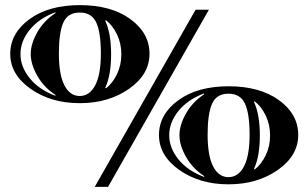

<svg xmlns="http://www.w3.org/2000/svg" viewBox="-20 -708 1205 750"><path d="M402 22H350L744 -670H796ZM292 -688Q414 -688 489 -633.5Q564 -579 564 -498Q564 -417 484 -361Q404 -305 291.5 -305Q179 -305 99.5 -361Q20 -417 20 -497.5Q20 -578 95 -633Q170 -688 292 -688ZM374 -499Q374 -581 356 -620Q338 -659 291.5 -659Q245 -659 227.5 -620Q210 -581 210 -499Q210 -417 231.5 -375Q253 -333 291.5 -333Q330 -333 352 -375Q374 -417 374 -499ZM197 -657 196 -660Q132 -636 96 -591.5Q60 -547 60 -497Q60 -447 96 -402.5Q132 -358 196 -334L197 -337Q152 -366 126 -411.5Q100 -457 100 -497Q100 -537 126 -582.5Q152 -628 197 -657ZM394 -629 391 -627Q414 -578 414 -496Q414 -414 391 -365L394 -363Q420 -383 437 -418.5Q454 -454 454 -496Q454 -538 437 -573.5Q420 -609 394 -629ZM873 -371Q995 -371 1070 -316.5Q1145 -262 1145 -181Q1145 -100 1065 -44Q985 12 872.5 12Q760 12 680.5 -44Q601 -100 601 -180.5Q601 -261 676 -316Q751 -371 873 -371ZM955 -182Q955 -264 937 -303Q919 -342 872.5 -342Q826 -342 808.5 -303Q791 -264 791 -182Q791 -100 812.5 -58Q834 -16 872.5 -16Q911 -16 933 -58Q955 -100 955 -182ZM778 -340 777 -343Q713 -319 677 -274.5Q641 -230 641 -180Q641 -130 677 -85.5Q713 -41 777 -17L778 -20Q733 -49 707 -94.5Q681 -140 681 -180Q681 -220 707 -265.5Q733 -311 778 -340ZM975 -312 972 -310Q995 -261 995 -179Q995 -97 972 -48L975 -46Q1001 -66 1018 -101.5Q1035 -137 1035 -179Q1035 -221 1018 -256.5Q1001 -292 975 -312Z"/></svg>

Font: Diplomata SC
Style: Regular
Weight: 400
Width: 7
Designer: Eduardo Rodriguez Tunni
Foundry: Eduardo Rodriguez Tunni
Version: Version 1.001